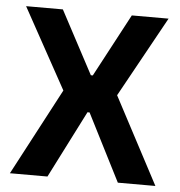

<svg xmlns="http://www.w3.org/2000/svg" viewBox="-48 -685 686 731"><g transform="rotate(5 294.5 -319.5)"><path d="M16.5 0 199.5 -346V-317.5L22.5 -639H163L291 -398.5H298.5L426.5 -639H567L389.5 -317.5V-346L572.5 0H429L298.5 -257H290.5L160 0Z"/></g></svg>

Font: Anek Odia SemiBold
Style: Regular
Weight: 600
Version: Version 1.003